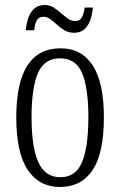

<svg xmlns="http://www.w3.org/2000/svg" viewBox="-20 -737 479 767"><path d="M219 10Q137 10 91 -58Q45 -126 45 -268Q45 -544 222 -544Q306 -544 350.5 -475.5Q395 -407 395 -268Q395 -125 350 -57.5Q305 10 219 10ZM221 -29Q283 -29 308 -90Q333 -151 333 -268Q333 -386 308 -445Q283 -504 220 -504Q157 -504 131.5 -445Q106 -386 106 -268Q106 -150 133 -89.5Q160 -29 221 -29ZM276 -606Q255 -606 238.5 -615.5Q222 -625 208 -638Q194 -651 181 -660.5Q168 -670 154 -670Q134 -670 126 -654Q118 -638 117 -616H83Q85 -640 92.5 -663.5Q100 -687 116 -702Q132 -717 159 -717Q178 -717 194 -707Q210 -697 224 -684.5Q238 -672 251.5 -662.5Q265 -653 280 -653Q300 -653 308 -669.5Q316 -686 318 -707H351Q349 -682 341.5 -659Q334 -636 318 -621Q302 -606 276 -606Z"/></svg>

Font: Noto Serif Ethiopic ExtraCondensed Light
Style: Regular
Weight: 300
Width: 2
Designer: Monotype Design Team
Foundry: Monotype Imaging Inc.
Version: Version 2.102; ttfautohint (v1.8.4.7-5d5b)